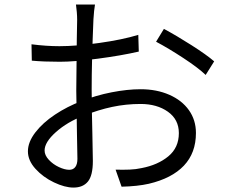

<svg xmlns="http://www.w3.org/2000/svg" viewBox="-20 -818 1040 868"><path d="M402.4 -730.2Q394.4 -541.4 394.4 -411.8Q394.4 -365.2 395.4 -314.2Q396.4 -263.2 397.6 -212.4Q399 -147.8 399.8 -90Q399.8 -24.6 377.5 2.7Q355.2 30 312.2 30Q273.2 30 223.9 6.5Q174.6 -17 140.4 -54.7Q106.2 -92.4 106.2 -133.8Q106.2 -175.6 139.7 -219.3Q173.2 -263 228.6 -299.8Q284 -336.6 347.8 -360.8Q413.4 -386.8 484.5 -400.7Q555.6 -414.6 616 -414.6Q688 -414.6 745.2 -389.6Q802.4 -364.6 834.1 -319.9Q865.8 -275.2 865.8 -216.8Q865.8 -126.6 811.4 -69.2Q757 -11.8 652.8 12.8Q601.2 24.4 529.6 26L502.6 -51Q539 -50.2 566.6 -51.3Q594.2 -52.4 619.6 -58Q693.4 -72 741 -111.3Q788.6 -150.6 788.6 -216.2Q788.6 -277.8 739.1 -312.9Q689.6 -348 615.6 -348Q549.8 -348 487.1 -334.7Q424.4 -321.4 358 -294.8Q284.4 -266.8 233 -221.1Q181.6 -175.4 181.6 -137.6Q181.6 -116.2 200.6 -95.7Q219.6 -75.2 246.1 -62.8Q272.6 -50.4 293 -50.4Q311 -50.4 320.5 -63.1Q330 -75.8 330 -99.8L328 -209Q324.8 -381 324.8 -407.6Q324.8 -447.6 327.2 -641.8L328.8 -728.4Q328.8 -744.8 327.2 -763.6Q325.6 -782.4 323.4 -797.6H409.4Q405 -772.4 402.4 -730.2ZM948.2 -540.6 909.8 -479.2Q876 -511.6 808.6 -555.8Q741.2 -600 685.6 -629.4L721 -687.4Q776.6 -657.8 845.5 -613.9Q914.4 -570 948.2 -540.6ZM248.8 -609.2Q324.6 -609.2 428.9 -623.8Q533.2 -638.4 605.2 -660.4L607.4 -584.8Q528 -566.6 422.6 -552.7Q317.2 -538.8 250.6 -538.8Q176.4 -538.8 123.8 -543.8L122.4 -617.8Q189 -609.2 248.8 -609.2Z"/></svg>

Font: 寒蝉端黑体 Light
Style: Regular
Weight: 300
Designer: ChillDuanSans {Warren2060}; 
Source Han Sans {Ryoko NISHIZUKA 西塚涼子 (kana, bopomofo & ideographs); Paul D. Hunt (Latin, G
Foundry: ChillType&Adobe
Version: Version 1.300;Glyphs 3.3 (3306)